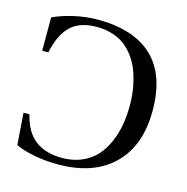

<svg xmlns="http://www.w3.org/2000/svg" viewBox="-106 -808 897 923"><g transform="rotate(15 342.0 -346.0)"><path d="M39.1 -182.1H68.8Q88.9 -97.2 140.4 -58.6Q191.9 -20 272.9 -20Q327.1 -20 370.4 -38.6Q413.6 -57.1 441.9 -88.1Q470.2 -119.1 489 -161.9Q507.8 -204.6 515.9 -250.7Q523.9 -296.9 523.9 -348.1Q523.9 -376 521 -404.3Q518.1 -432.6 510.5 -465.1Q502.9 -497.6 491 -526.4Q479 -555.2 459.2 -582.3Q439.5 -609.4 414.3 -628.9Q389.2 -648.4 353.3 -660.2Q317.4 -671.9 274.9 -671.9Q230 -671.9 196.5 -660.2Q163.1 -648.4 140.4 -624.8Q117.7 -601.1 103.3 -569.3Q88.9 -537.6 79.1 -493.2H48.8V-659.2Q91.8 -679.7 151.6 -693.4Q211.4 -707 269 -707Q448.7 -707 542.5 -618.2Q636.2 -529.3 636.2 -351.1Q636.2 -176.8 537.6 -80.8Q439 15.1 263.2 15.1Q198.7 15.1 143.1 4.2Q87.4 -6.8 50.8 -23.9Z"/></g></svg>

Font: Heuristica
Style: Regular
Weight: 400
Version: Version 1.0.2